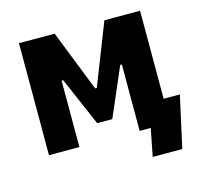

<svg xmlns="http://www.w3.org/2000/svg" viewBox="-96 -626 910 861"><g transform="rotate(-15 359.0 -196.0)"><path d="M62.8 0H204V-308H211.6L308.8 -82.8H379L476.2 -308.4H483.8V0H625V-520H459.4L348 -235.8H340.4L228.4 -520H62.8ZM510.2 128H647.4L700.2 -111.4H552.2L625 0H535.2Z"/></g></svg>

Font: Fixel Variable
Style: Regular
Weight: 100
Width: 3
Designer: AlfaBravo + MacPaw
Foundry: Kyrylo Tkachov, Marchela Mozhyna, Serhii Makarenko, Maria Weinstein, Zakhar Kryvoshyya
Version: Version 1.211